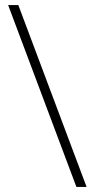

<svg xmlns="http://www.w3.org/2000/svg" viewBox="-20 -734 372 754"><path d="M52 -714 320 0H280L12 -714Z"/></svg>

Font: Noto Sans Lao UI ExtLt
Style: Regular
Weight: 200
Designer: Monotype Design Team
Foundry: Monotype Imaging Inc.
Version: Version 2.000; ttfautohint (v1.8.4.7-5d5b)